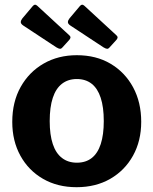

<svg xmlns="http://www.w3.org/2000/svg" viewBox="-20 -770 639 800"><path d="M299 10Q219.6 10 159.2 -24.9Q98.9 -59.7 65 -121.2Q31.1 -182.7 31.1 -262Q31.1 -345.4 66.2 -407.9Q101.3 -470.4 162 -505.2Q222.7 -540 300 -540Q380.8 -540 440.9 -504.3Q501 -468.6 534.7 -406.1Q568.4 -343.6 568.4 -262.6Q568.4 -183 534.3 -121.5Q500.2 -60 439.7 -25Q379.1 10 299 10ZM300.3 -92.1Q337.3 -92.1 362.3 -111.7Q387.2 -131.2 399.8 -169.9Q412.4 -208.7 412.4 -265.4Q412.4 -323.6 399.6 -362.5Q386.9 -401.4 361.8 -421.1Q336.8 -440.7 300 -440.7Q263.9 -440.7 238.4 -421.1Q212.8 -401.4 200 -362.5Q187.1 -323.6 187.1 -265.4Q187.1 -208.3 200 -169.7Q212.8 -131.2 238.4 -111.7Q263.9 -92.1 300.3 -92.1ZM116 -744.1Q125.3 -755.6 135.7 -745.6L269.1 -622.6Q279.1 -614 267 -601.9L240.9 -573.2Q235.3 -566.3 229.8 -566.7Q224.3 -567 214.6 -572.9L77.1 -663.5Q66.4 -670.7 66.6 -678Q66.8 -685.4 73.4 -693.6ZM312.3 -744.1Q321.6 -755.6 332 -745.6L465.4 -622.6Q475.4 -614 463.3 -601.9L437.2 -573.2Q431.6 -566.3 426.1 -566.7Q420.6 -567 410.9 -572.9L273.4 -663.5Q262.7 -670.7 262.9 -678Q263.1 -685.4 269.7 -693.6Z"/></svg>

Font: Libre Franklin Thin
Style: Regular
Weight: 100
Designer: Pablo Impallari, Rodrigo Fuenzalida, Nhung Nguyen
Foundry: Impallari Type
Version: Version 3.000